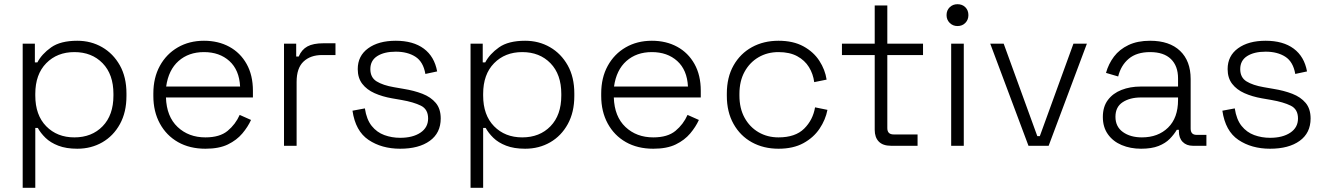

<svg xmlns="http://www.w3.org/2000/svg" viewBox="-20 -694 6313 914"><path d="M88 200V-486H146V-397H158Q179 -437 223.5 -468.5Q268 -500 348 -500Q413 -500 466 -469.5Q519 -439 550.5 -383Q582 -327 582 -249V-237Q582 -160 551 -103.5Q520 -47 467 -16.5Q414 14 348 14Q295 14 257.5 -0.5Q220 -15 196.5 -38Q173 -61 160 -85H148V200ZM334 -40Q417 -40 468.5 -93Q520 -146 520 -239V-247Q520 -340 468.5 -393Q417 -446 334 -446Q252 -446 200 -393Q148 -340 148 -247V-239Q148 -146 200 -93Q252 -40 334 -40Z M958 14Q883 14 827.5 -17.5Q772 -49 741 -106Q710 -163 710 -237V-249Q710 -324 741 -380.5Q772 -437 826.5 -468.5Q881 -500 951 -500Q1019 -500 1071.5 -471.5Q1124 -443 1154 -389.5Q1184 -336 1184 -262V-230H770Q773 -139 825.5 -89.5Q878 -40 958 -40Q1026 -40 1063.5 -71Q1101 -102 1121 -147L1175 -123Q1160 -90 1133.5 -58.5Q1107 -27 1065 -6.5Q1023 14 958 14ZM771 -282H1123Q1119 -361 1072 -403.5Q1025 -446 951 -446Q878 -446 830 -403.5Q782 -361 771 -282Z M1332 0V-486H1390V-425H1402Q1416 -458 1443.5 -473Q1471 -488 1520 -488H1577V-432H1513Q1458 -432 1425 -401Q1392 -370 1392 -304V0Z M1885 14Q1797 14 1734.5 -28Q1672 -70 1658 -167L1717 -178Q1725 -125 1749.5 -94.5Q1774 -64 1809.5 -51Q1845 -38 1885 -38Q1945 -38 1981.5 -62.5Q2018 -87 2018 -130Q2018 -174 1983.5 -191Q1949 -208 1892 -218L1846 -226Q1800 -234 1763 -250.5Q1726 -267 1704.5 -295Q1683 -323 1683 -365Q1683 -428 1732.5 -464Q1782 -500 1864 -500Q1947 -500 1997.5 -462.5Q2048 -425 2061 -354L2005 -342Q1995 -400 1957.5 -424Q1920 -448 1864 -448Q1809 -448 1776 -427Q1743 -406 1743 -365Q1743 -325 1773 -306.5Q1803 -288 1855 -279L1901 -271Q1951 -263 1991 -247.5Q2031 -232 2054.5 -204Q2078 -176 2078 -130Q2078 -61 2026 -23.5Q1974 14 1885 14Z M2220 200V-486H2278V-397H2290Q2311 -437 2355.5 -468.5Q2400 -500 2480 -500Q2545 -500 2598 -469.5Q2651 -439 2682.5 -383Q2714 -327 2714 -249V-237Q2714 -160 2683 -103.5Q2652 -47 2599 -16.5Q2546 14 2480 14Q2427 14 2389.5 -0.5Q2352 -15 2328.5 -38Q2305 -61 2292 -85H2280V200ZM2466 -40Q2549 -40 2600.5 -93Q2652 -146 2652 -239V-247Q2652 -340 2600.5 -393Q2549 -446 2466 -446Q2384 -446 2332 -393Q2280 -340 2280 -247V-239Q2280 -146 2332 -93Q2384 -40 2466 -40Z M3090 14Q3015 14 2959.5 -17.5Q2904 -49 2873 -106Q2842 -163 2842 -237V-249Q2842 -324 2873 -380.5Q2904 -437 2958.5 -468.5Q3013 -500 3083 -500Q3151 -500 3203.5 -471.5Q3256 -443 3286 -389.5Q3316 -336 3316 -262V-230H2902Q2905 -139 2957.5 -89.5Q3010 -40 3090 -40Q3158 -40 3195.5 -71Q3233 -102 3253 -147L3307 -123Q3292 -90 3265.5 -58.5Q3239 -27 3197 -6.5Q3155 14 3090 14ZM2903 -282H3255Q3251 -361 3204 -403.5Q3157 -446 3083 -446Q3010 -446 2962 -403.5Q2914 -361 2903 -282Z M3686 14Q3615 14 3559.5 -16.5Q3504 -47 3472 -104Q3440 -161 3440 -238V-248Q3440 -326 3472 -382.5Q3504 -439 3559.5 -469.5Q3615 -500 3686 -500Q3756 -500 3804.5 -473.5Q3853 -447 3880.5 -404.5Q3908 -362 3915 -315L3856 -303Q3851 -342 3831 -374.5Q3811 -407 3775 -426.5Q3739 -446 3686 -446Q3633 -446 3591 -421.5Q3549 -397 3524.5 -352.5Q3500 -308 3500 -247V-239Q3500 -178 3524.5 -133.5Q3549 -89 3591 -64.5Q3633 -40 3686 -40Q3766 -40 3808 -81.5Q3850 -123 3860 -183L3919 -171Q3910 -124 3881.5 -81.5Q3853 -39 3804.5 -12.5Q3756 14 3686 14Z M4222 0Q4183 0 4163.5 -20Q4144 -40 4144 -76V-432H3988V-486H4144V-668H4204V-486H4374V-432H4204V-84Q4204 -54 4234 -54H4348V0Z M4508 0V-486H4568V0ZM4538 -570Q4516 -570 4501 -585Q4486 -600 4486 -622Q4486 -645 4501 -659.5Q4516 -674 4538 -674Q4561 -674 4575.5 -659.5Q4590 -645 4590 -622Q4590 -600 4575.5 -585Q4561 -570 4538 -570Z M4876 0 4694 -486H4758L4918 -46H4930L5090 -486H5154L4972 0Z M5412 14Q5361 14 5319.5 -3.5Q5278 -21 5254 -55Q5230 -89 5230 -137Q5230 -186 5254 -218Q5278 -250 5319 -266Q5360 -282 5410 -282H5588V-321Q5588 -380 5554 -413Q5520 -446 5455 -446Q5391 -446 5353.5 -414.5Q5316 -383 5303 -330L5245 -347Q5257 -390 5283 -424.5Q5309 -459 5352 -479.5Q5395 -500 5455 -500Q5547 -500 5597.5 -452Q5648 -404 5648 -318V-82Q5648 -52 5676 -52H5723V0H5659Q5628 0 5610 -18.5Q5592 -37 5592 -69V-76H5582Q5569 -54 5548.5 -33Q5528 -12 5495 1Q5462 14 5412 14ZM5416 -40Q5493 -40 5540.5 -86.5Q5588 -133 5588 -218V-230H5411Q5359 -230 5324.5 -207.5Q5290 -185 5290 -138Q5290 -91 5325.5 -65.5Q5361 -40 5416 -40Z M6026 14Q5938 14 5875.5 -28Q5813 -70 5799 -167L5858 -178Q5866 -125 5890.5 -94.5Q5915 -64 5950.5 -51Q5986 -38 6026 -38Q6086 -38 6122.5 -62.5Q6159 -87 6159 -130Q6159 -174 6124.5 -191Q6090 -208 6033 -218L5987 -226Q5941 -234 5904 -250.5Q5867 -267 5845.5 -295Q5824 -323 5824 -365Q5824 -428 5873.5 -464Q5923 -500 6005 -500Q6088 -500 6138.5 -462.5Q6189 -425 6202 -354L6146 -342Q6136 -400 6098.5 -424Q6061 -448 6005 -448Q5950 -448 5917 -427Q5884 -406 5884 -365Q5884 -325 5914 -306.5Q5944 -288 5996 -279L6042 -271Q6092 -263 6132 -247.5Q6172 -232 6195.5 -204Q6219 -176 6219 -130Q6219 -61 6167 -23.5Q6115 14 6026 14Z"/></svg>

Font: Space Grotesk Light Light
Style: Regular
Weight: 300
Version: Version 2.000